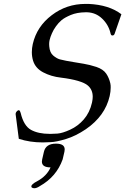

<svg xmlns="http://www.w3.org/2000/svg" viewBox="-20 -728 657 1007"><path d="M189 248Q172.4 259.3 159.7 259.3Q151.9 259.3 146 254.9Q141.1 247.1 150.9 238.3Q160.6 229.5 173.8 223.1Q225.6 195.3 245.1 149.9Q199.7 149.9 199.7 119.6Q199.7 114.3 201.2 107.9L210.4 67.9Q220.2 25.4 273.9 25.4Q319.3 25.4 319.3 55.7Q319.3 61 317.9 67.9L308.6 107.9Q275.9 199.2 189 248ZM462.4 -189.5 463.4 -194.8Q466.3 -208.5 466.3 -220.7Q466.3 -257.3 440.9 -279.3Q425.3 -293 389.2 -303.7Q352.1 -314.5 299.8 -320.8Q247.6 -326.7 206.5 -348.6Q165.5 -370.1 153.3 -410.2Q147 -431.6 147 -454.6Q147 -475.1 151.9 -497.1Q172.9 -588.9 251.5 -648.4Q329.1 -707.5 427.7 -707.5H429.7H444.3Q552.2 -702.6 616.7 -653.3L581.1 -550.8Q578.1 -542 569.8 -542H567.9Q561.5 -542.5 559.1 -555.7Q548.3 -599.6 515.1 -630.9Q482.4 -662.1 436.5 -663.6H428.7Q383.8 -663.1 351.1 -649.4Q318.8 -635.7 302.7 -622.1Q286.6 -608.4 273.4 -589.8Q260.3 -571.8 252.4 -553.2Q244.1 -534.7 240.2 -518.1Q237.8 -507.3 237.8 -497.1Q237.8 -491.2 238.3 -485.4Q240.7 -452.1 259.3 -436.5Q277.8 -420.9 294.4 -416.5Q311 -412.1 327.1 -409.2Q344.2 -406.2 366.7 -402.3Q388.7 -398.4 418.9 -393.6Q449.2 -388.7 485.4 -377Q521.5 -364.7 537.1 -341.8Q552.2 -319.3 558.6 -291Q561 -279.8 560.5 -267.6Q560.5 -248 555.2 -224.1Q531.2 -119.6 430.2 -50.3Q377.4 -14.6 326.2 1Q274.9 16.6 244.6 17.6Q214.8 18.6 204.1 19Q136.2 19 78.6 0L62 -128.9Q61.5 -130.9 62.5 -134.8Q63.5 -138.7 68.4 -144.5Q73.7 -150.4 79.6 -149.9Q85 -148.4 88.4 -135.7Q104.5 -67.9 142.6 -46.9Q180.7 -25.9 240.7 -25.9Q243.2 -25.9 246.6 -25.9Q259.3 -25.9 280.8 -27.3Q307.6 -29.3 348.1 -47.9Q388.7 -66.4 419.4 -101.6Q450.7 -137.7 462.4 -189.5Z"/></svg>

Font: Caudex
Style: Italic
Weight: 400
Italic angle: -13°
Version: Version 1.04